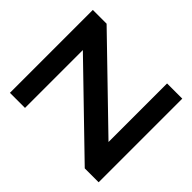

<svg xmlns="http://www.w3.org/2000/svg" viewBox="-178 -946 1143 1143"><g transform="rotate(-45 393.0 -375.0)"><path d="M745 0V-128H252L742 -634V-750H44V-623H531L41 -117V0Z"/></g></svg>

Font: Bounded Med
Style: Regular
Weight: 500
Designer: Vlad Churkin
Version: Version 3.0